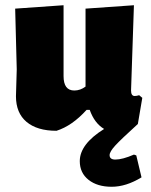

<svg xmlns="http://www.w3.org/2000/svg" viewBox="-20 -494 576 734"><path d="M196 6Q122 6 81.5 -28Q41 -62 41 -126L44 -229L38 -461L223 -474V-203Q223 -148 264 -148Q287 -148 307 -163V-461L492 -474L481 -148Q481 -127 495 -127Q502 -127 512 -130L524 -120L507 -20Q442 39 420.5 62.5Q399 86 399 99Q399 116 421 116Q448 116 492 97L501 100L521 184Q462 220 407 220Q352 220 318.5 193.5Q285 167 285 122Q285 57 378 -1Q341 -23 323 -74H311Q256 -13 196 6Z"/></svg>

Font: Alegreya Sans Black
Style: Regular
Weight: 900
Designer: Juan Pablo del Peral
Foundry: Huerta Tipografica
Version: Version 2.007